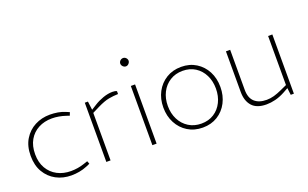

<svg xmlns="http://www.w3.org/2000/svg" viewBox="-82 -1101 2397 1493"><g transform="rotate(-20 1117.0 -354.5)"><path d="M303 6Q233 6 177 -24Q121 -54 88 -110Q55 -166 55 -245Q55 -325 89 -381Q123 -437 179.5 -466.5Q236 -496 304 -496Q336 -496 369.5 -490.5Q403 -485 434 -471L458 -461L448 -435L421 -444Q394 -453 365.5 -458Q337 -463 309 -463Q246 -463 197 -437Q148 -411 120 -362.5Q92 -314 92 -245Q92 -177 120.5 -128Q149 -79 198.5 -53Q248 -27 311 -27Q338 -27 366.5 -31.5Q395 -36 421 -45L454 -56L463 -32L433 -19Q402 -6 368.5 0Q335 6 303 6Z M592 0V-490H618L627 -419L670 -446Q703 -467 744 -481.5Q785 -496 822 -496Q832 -496 841 -494.5Q850 -493 858 -489V-465Q819 -464 780.5 -457Q742 -450 685 -422L627 -393V0Z M973 0V-490H1008V0ZM990 -646Q981 -646 973 -651Q965 -656 960 -664Q955 -672 955 -681Q955 -690 960 -698Q965 -706 973 -710.5Q981 -715 990 -715Q999 -715 1006.5 -710.5Q1014 -706 1019 -698Q1024 -690 1024 -681Q1024 -672 1019 -664Q1014 -656 1006.5 -651Q999 -646 990 -646Z M1390 6Q1320 6 1266.5 -27Q1213 -60 1183 -117Q1153 -174 1153 -245Q1153 -317 1183 -373.5Q1213 -430 1266.5 -463Q1320 -496 1390 -496Q1460 -496 1513 -463Q1566 -430 1595.5 -373.5Q1625 -317 1625 -245Q1625 -174 1595.5 -117Q1566 -60 1513 -27Q1460 6 1390 6ZM1390 -27Q1450 -27 1494.5 -55.5Q1539 -84 1563.5 -133.5Q1588 -183 1588 -245Q1588 -307 1563.5 -356.5Q1539 -406 1494.5 -434.5Q1450 -463 1390 -463Q1331 -463 1285.5 -434.5Q1240 -406 1215 -356.5Q1190 -307 1190 -245Q1190 -183 1215 -133.5Q1240 -84 1285.5 -55.5Q1331 -27 1390 -27Z M1917 6Q1836 6 1798 -37Q1760 -80 1760 -154V-490H1795V-158Q1795 -92 1830.5 -59.5Q1866 -27 1930 -27Q1961 -27 1991 -35.5Q2021 -44 2056 -60L2109 -84V-490H2144V0H2118L2110 -66L2117 -61L2070 -35Q2029 -13 1990.5 -3.5Q1952 6 1917 6Z"/></g></svg>

Font: REM Thin
Style: Regular
Weight: 250
Designer: Octavio Pardo
Foundry: Ashler Design
Version: Version 1.005;gftools[0.9.28]